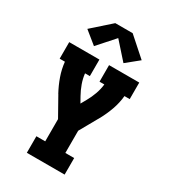

<svg xmlns="http://www.w3.org/2000/svg" viewBox="-233 -1094 1066 1206"><g transform="rotate(30 300.0 -491.5)"><path d="M163 0V-120H227V-281L150 -418L149 -419Q124 -465 106.5 -514.5Q89 -564 84 -615H46V-735H265V-615H230Q234 -579 246.5 -544Q259 -509 277 -477L300 -436L323 -477Q341 -509 353.5 -544Q366 -579 370 -615H335V-735H554V-615H516Q511 -563 493.5 -514Q476 -465 451 -419L450 -418L373 -281V-120H437V0ZM193 -791 103 -864 237 -983H363L497 -864L407 -791L300 -911Z"/></g></svg>

Font: Iosevka Curly Slab HvEx
Style: Regular
Weight: 900
Width: 7
Monospace: yes
Designer: Belleve Invis
Foundry: Belleve Invis
Version: Version 11.1.0; ttfautohint (v1.8.3)